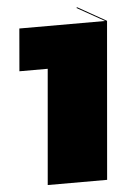

<svg xmlns="http://www.w3.org/2000/svg" viewBox="-56 -852 583 892"><g transform="rotate(-5 235.5 -405.5)"><path d="M471 -736 407 0H130L177 -538H45L62 -736H462L334 -808L338 -811Z"/></g></svg>

Font: FFF_HK Layer Front
Style: Regular
Weight: 400
Italic angle: -5°
Designer: bBox Type GmbH
Foundry: bBox Type GmbH
Version: Version 0.002